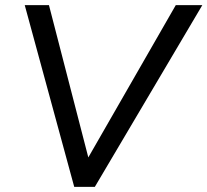

<svg xmlns="http://www.w3.org/2000/svg" viewBox="-20 -725 805 745"><path d="M268 0 76 -705H170L323 -113H322L662 -705H765L348 0Z"/></svg>

Font: Nunito Sans 7pt
Style: Italic
Weight: 400
Italic angle: -9°
Designer: Vernon Adams
Foundry: Vernon Adams
Version: Version 3.101;gftools[0.9.27]